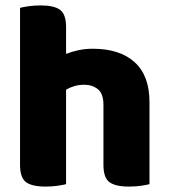

<svg xmlns="http://www.w3.org/2000/svg" viewBox="-20 -681 625 709"><path d="M532 -1Q521 2 500.5 5Q480 8 456 8Q406 8 384 -8.5Q362 -25 362 -72V-294Q362 -335 341.5 -351.5Q321 -368 291 -368Q271 -368 254.5 -363Q238 -358 224 -350V-1Q213 2 192.5 5Q172 8 148 8Q98 8 76 -8.5Q54 -25 54 -72V-652Q65 -655 85.5 -658Q106 -661 130 -661Q180 -661 202 -644.5Q224 -628 224 -581V-482Q244 -490 269 -495.5Q294 -501 323 -501Q422 -501 477 -451.5Q532 -402 532 -304V-1Z"/></svg>

Font: Baloo Thambi 2 ExtraBold
Style: Regular
Weight: 800
Designer: Aadarsh Rajan and Ek Type
Foundry: Ek Type
Version: Version 1.640;hotconv 1.0.111;makeotfexe 2.5.65597; ttfautoh